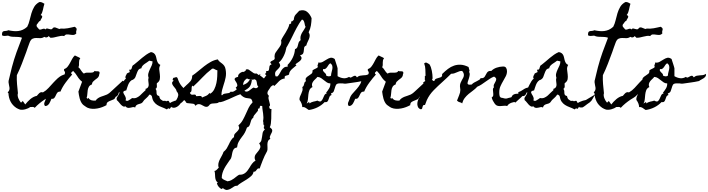

<svg xmlns="http://www.w3.org/2000/svg" viewBox="-60 -1036 6996 1897"><path d="M694.3 -706.1Q680.7 -691.4 664.1 -690.9Q647.5 -690.4 631.3 -693.4Q615.2 -696.3 600.1 -695.8Q585 -695.3 574.2 -679.7Q558.6 -683.6 542 -681.2Q525.4 -678.7 507.8 -674.3Q490.2 -669.9 472.7 -666Q455.1 -662.1 437.5 -663.1L420.9 -679.7Q414.1 -668.9 401.9 -666.5Q389.6 -664.1 377.9 -671.9Q357.4 -658.2 336.9 -659.2Q316.4 -660.2 296.9 -660.6Q277.3 -661.1 260.3 -652.8Q243.2 -644.5 231.4 -612.3Q222.7 -589.8 214.8 -566.9Q207 -543.9 199.2 -521.5Q177.7 -462.9 155.8 -405.8Q133.8 -348.6 106.4 -293Q104.5 -249 108.4 -204.1Q112.3 -159.2 117.2 -115.2Q113.3 -103.5 114.7 -90.8Q116.2 -78.1 121.1 -65.4Q126 -52.7 132.8 -41.5Q139.6 -30.3 147.5 -21.5L165 -38.1L189.5 -3.9Q199.2 -16.6 212.4 -30.8Q225.6 -44.9 240.2 -57.1Q254.9 -69.3 271 -77.6Q287.1 -85.9 303.7 -88.9Q310.5 -95.7 316.4 -103.5Q322.3 -111.3 329.1 -116.7Q335.9 -122.1 344.2 -124.5Q352.5 -127 364.3 -123Q395.5 -140.6 419.9 -167.5Q444.3 -194.3 468.8 -221.2Q493.2 -248 520 -270.5Q546.9 -293 583 -301.8Q559.6 -245.1 523.4 -191.9Q487.3 -138.7 442.4 -96.7Q430.7 -83 413.1 -72.3Q405.3 -67.4 396.5 -62Q387.7 -56.6 379.9 -51.8Q353.5 -34.2 329.1 -14.2Q304.7 5.9 282.2 30.3Q279.3 24.4 274.4 22.5Q269.5 20.5 263.2 20.5Q256.8 20.5 250.5 21.5Q244.1 22.5 239.3 21.5Q220.7 35.2 190.9 43.5Q161.1 51.8 137.7 46.9Q130.9 44.9 119.1 39.6Q107.4 34.2 101.6 30.3Q63.5 4.9 44.4 -32.7Q25.4 -70.3 23.4 -115.2L15.6 -123Q28.3 -134.8 31.7 -146.5Q35.2 -158.2 33.7 -170.4Q32.2 -182.6 28.8 -195.8Q25.4 -209 24.4 -222.7Q23.4 -231.4 24.9 -237.3Q26.4 -243.2 28.3 -251Q36.1 -282.2 43 -312Q49.8 -341.8 57.6 -372.1Q77.1 -446.3 103 -519Q128.9 -591.8 157.2 -663.1Q141.6 -668.9 126 -670.4Q110.4 -671.9 94.2 -671.9Q78.1 -671.9 62 -672.9Q45.9 -673.8 30.3 -679.7Q23.4 -682.6 23.4 -683.1Q23.4 -683.6 15.6 -683.6Q10.7 -683.6 2 -682.1Q-6.8 -680.7 -15.6 -680.7Q-24.4 -680.7 -31.7 -682.6Q-39.1 -684.6 -40 -691.4V-701.2Q-39.1 -716.8 -33.2 -722.2Q-27.3 -727.5 -18.6 -729Q-9.8 -730.5 1 -731Q11.7 -731.4 21.5 -737.3Q48.8 -731.4 73.2 -729Q97.7 -726.6 120.6 -729.5Q143.6 -732.4 165.5 -742.2Q187.5 -752 209 -771.5Q224.6 -801.8 232.4 -836.4Q240.2 -871.1 250.5 -904.8Q260.7 -938.5 277.3 -967.3Q293.9 -996.1 328.1 -1015.6Q343.8 -1017.6 355.5 -1011.7Q367.2 -1005.9 378.9 -999Q374 -985.4 371.1 -970.7Q368.2 -956.1 364.7 -941.4Q361.3 -926.8 356.4 -913.1Q351.6 -899.4 341.8 -887.7Q354.5 -882.8 356.4 -876Q358.4 -869.1 354.5 -861.3Q350.6 -853.5 344.7 -844.7Q338.9 -835.9 337.9 -829.1Q327.1 -828.1 319.8 -815.4Q312.5 -802.7 304.7 -795.9Q296.9 -779.3 307.6 -767.6Q318.4 -755.9 327.1 -745.1Q335.9 -742.2 344.7 -744.6Q353.5 -747.1 360.8 -750Q368.2 -752.9 375 -752.9Q381.8 -752.9 387.7 -745.1Q397.5 -755.9 407.2 -754.4Q417 -752.9 426.8 -749.5Q436.5 -746.1 446.3 -746.6Q456.1 -747.1 464.8 -761.7Q476.6 -767.6 486.8 -764.6Q497.1 -761.7 505.9 -757.3Q514.6 -752.9 522.9 -750.5Q531.2 -748 540 -753.9Q554.7 -752 572.8 -752.9Q590.8 -753.9 608.9 -756.8Q627 -759.8 645 -764.2Q663.1 -768.6 677.7 -771.5Q692.4 -762.7 695.3 -755.9Q698.2 -749 696.8 -742.2Q695.3 -735.4 692.9 -727.1Q690.4 -718.8 694.3 -706.1Z M1161.1 -193.4Q1138.7 -182.6 1130.9 -167Q1123 -151.4 1118.7 -134.8Q1114.3 -118.2 1107.9 -103Q1101.6 -87.9 1081.1 -78.1Q1076.2 -60.5 1062 -53.7Q1047.9 -46.9 1032.2 -41.5Q1016.6 -36.1 1004.4 -27.3Q992.2 -18.6 992.2 2.9Q972.7 13.7 949.7 22.5Q926.8 31.2 901.9 35.6Q877 40 852.5 39.1Q828.1 38.1 806.6 29.3Q792 22.5 778.3 11.7Q773.4 7.8 769 5.4Q764.6 2.9 759.8 -2Q748 -13.7 740.2 -29.3Q732.4 -44.9 727.5 -62.5Q722.7 -80.1 719.7 -97.7Q716.8 -115.2 714.8 -130.9L751 -228.5Q722.7 -251 705.1 -280.8Q687.5 -310.5 662.1 -335.9Q657.2 -329.1 649.4 -324.2Q641.6 -319.3 643.6 -308.6L653.3 -299.8Q621.1 -264.6 588.4 -220.2Q555.7 -175.8 537.1 -130.9Q515.6 -131.8 506.8 -120.6Q498 -109.4 492.2 -95.2Q486.3 -81.1 477.5 -69.3Q468.8 -57.6 448.2 -59.6Q443.4 -48.8 438.5 -36.6Q433.6 -24.4 426.8 -13.7Q419.9 -2.9 410.2 4.4Q400.4 11.7 385.7 11.7Q377.9 3.9 377 -4.9Q376 -13.7 378.9 -22.9Q381.8 -32.2 386.7 -41.5Q391.6 -50.8 393.6 -59.6Q401.4 -87.9 421.9 -110.8Q442.4 -133.8 462.9 -156.7Q483.4 -179.7 498 -205.1Q512.7 -230.5 509.8 -264.6Q522.5 -265.6 535.6 -270Q548.8 -274.4 560.1 -281.7Q571.3 -289.1 577.6 -300.3Q584 -311.5 582 -327.1Q574.2 -331.1 573.2 -338.4Q572.3 -345.7 573.2 -353.5Q594.7 -360.4 607.9 -377.4Q621.1 -394.5 631.8 -414.1Q642.6 -433.6 652.8 -453.6Q663.1 -473.6 679.7 -488.3Q693.4 -480.5 707 -475.1Q720.7 -469.7 733.4 -460.9Q724.6 -449.2 722.7 -438.5Q720.7 -427.7 720.7 -416.5Q720.7 -405.3 720.7 -394.5Q720.7 -383.8 714.8 -372.1Q730.5 -358.4 741.2 -339.8Q752 -321.3 768.6 -308.6Q780.3 -317.4 794.9 -317.9Q809.6 -318.4 824.7 -317.9Q839.8 -317.4 853.5 -319.8Q867.2 -322.3 876 -335.9Q879.9 -332 887.7 -332Q895.5 -332 903.3 -332Q911.1 -332 917 -329.6Q922.9 -327.1 923.8 -320.3Q924.8 -312.5 923.3 -309.6Q921.9 -306.6 919.9 -299.8Q918 -292 918.9 -292Q919.9 -292 917 -285.2Q912.1 -272.5 900.9 -263.7Q889.6 -254.9 878.4 -246.6Q867.2 -238.3 857.9 -228Q848.6 -217.8 848.6 -202.1Q827.1 -194.3 818.4 -179.2Q809.6 -164.1 806.6 -145Q803.7 -126 802.7 -106Q801.8 -85.9 795.9 -69.3L804.7 -59.6L812.5 -69.3Q826.2 -49.8 845.2 -44.9Q864.3 -40 884.8 -42Q894.5 -56.6 907.7 -65.4Q920.9 -74.2 936 -80.1Q951.2 -85.9 967.3 -90.8Q983.4 -95.7 998 -102.5Q1009.8 -108.4 1018.1 -115.2Q1026.4 -122.1 1036.1 -130.9Q1065.4 -158.2 1094.2 -184.6Q1123 -210.9 1152.3 -238.3Q1158.2 -238.3 1160.2 -232.4Q1162.1 -226.6 1162.1 -219.2Q1162.1 -211.9 1161.6 -204.6Q1161.1 -197.3 1161.1 -193.4Z M1790 -102.5Q1776.4 -79.1 1769 -64.9Q1761.7 -50.8 1754.4 -41.5Q1747.1 -32.2 1737.8 -24.9Q1728.5 -17.6 1711.9 -6.8Q1701.2 2.9 1690.4 9.8Q1681.6 16.6 1673.3 21.5Q1665 26.4 1660.2 26.4Q1658.2 26.4 1656.2 25.9Q1654.3 25.4 1652.3 25.4Q1646.5 25.4 1641.1 25.9Q1635.7 26.4 1631.8 18.6Q1628.9 21.5 1627 25.4Q1625 29.3 1623 32.7Q1621.1 36.1 1617.7 38.1Q1614.3 40 1608.4 38.1L1603.5 32.2L1588.9 44.9Q1561.5 31.2 1536.6 22Q1511.7 12.7 1492.2 0Q1472.7 -12.7 1459 -32.7Q1445.3 -52.7 1439.5 -87.9Q1434.6 -93.8 1428.7 -98.1Q1422.9 -102.5 1415 -100.6Q1405.3 -84 1391.6 -72.3Q1377.9 -60.5 1364.3 -46.9Q1359.4 -42 1356.4 -36.1Q1353.5 -30.3 1348.6 -25.4Q1340.8 -16.6 1330.1 -13.2Q1319.3 -9.8 1308.6 -6.8Q1297.9 -3.9 1288.6 2.9Q1279.3 9.8 1275.4 26.4Q1263.7 19.5 1252 22.5Q1243.2 24.4 1233.4 26.9Q1223.6 29.3 1214.4 29.8Q1205.1 30.3 1196.3 27.3Q1187.5 24.4 1180.7 14.6Q1167 20.5 1155.3 14.2Q1143.6 7.8 1133.3 -3.4Q1123 -14.6 1113.3 -27.3Q1103.5 -40 1094.7 -45.9Q1088.9 -61.5 1095.2 -72.8Q1101.6 -84 1108.9 -94.2Q1116.2 -104.5 1119.1 -114.7Q1122.1 -125 1110.4 -139.6Q1120.1 -154.3 1127.9 -170.4Q1135.7 -186.5 1144 -202.6Q1152.3 -218.8 1161.6 -233.9Q1170.9 -249 1184.6 -259.8Q1178.7 -266.6 1178.7 -272.9Q1178.7 -279.3 1181.6 -285.6Q1184.6 -292 1188.5 -298.3Q1192.4 -304.7 1194.3 -310.5L1222.7 -324.2L1215.8 -347.7Q1226.6 -345.7 1231.9 -348.6Q1237.3 -351.6 1239.7 -357.4Q1242.2 -363.3 1243.7 -370.6Q1245.1 -377.9 1248 -383.8Q1252.9 -392.6 1262.7 -396.5Q1283.2 -412.1 1303.2 -429.7Q1323.2 -447.3 1343.3 -463.9Q1363.3 -480.5 1384.8 -495.6Q1406.2 -510.7 1431.6 -521.5Q1449.2 -518.6 1459.5 -510.7Q1469.7 -502.9 1475.1 -492.2Q1480.5 -481.4 1483.4 -468.3Q1486.3 -455.1 1489.3 -442.4Q1494.1 -425.8 1501 -414.1Q1507.8 -402.3 1524.4 -394.5Q1510.7 -371.1 1513.7 -348.1Q1516.6 -325.2 1519.5 -299.8Q1522.5 -276.4 1519 -253.9Q1515.6 -231.4 1490.2 -213.9Q1488.3 -207 1489.3 -199.2Q1490.2 -191.4 1490.2 -183.6Q1490.2 -175.8 1487.3 -168.9Q1484.4 -162.1 1476.6 -158.2Q1485.4 -147.5 1485.8 -136.7Q1486.3 -126 1486.8 -116.2Q1487.3 -106.4 1491.7 -98.6Q1496.1 -90.8 1512.7 -86.9Q1515.6 -74.2 1518.1 -67.9Q1520.5 -61.5 1523.9 -57.6Q1527.3 -53.7 1533.2 -50.3Q1539.1 -46.9 1548.8 -40Q1556.6 -38.1 1566.4 -40Q1576.2 -42 1582 -34.2Q1586.9 -39.1 1593.8 -39.6Q1600.6 -40 1606.4 -39.1L1619.1 -17.6Q1629.9 -25.4 1643.6 -31.2Q1657.2 -37.1 1669.9 -41Q1684.6 -44.9 1699.2 -47.9ZM1415 -436.5Q1406.2 -428.7 1393.6 -420.9Q1380.9 -413.1 1368.7 -404.3Q1356.4 -395.5 1347.7 -385.3Q1338.9 -375 1336.9 -361.3Q1314.5 -357.4 1305.7 -342.8Q1296.9 -328.1 1291 -310.5Q1285.2 -293 1278.3 -275.9Q1271.5 -258.8 1253.9 -249Q1248 -245.1 1243.2 -245.1Q1244.1 -245.1 1237.3 -241.2Q1226.6 -233.4 1218.8 -221.7Q1210.9 -210 1205.6 -196.3Q1200.2 -182.6 1195.8 -168.5Q1191.4 -154.3 1187.5 -142.6Q1173.8 -140.6 1167 -136.7Q1160.2 -132.8 1158.7 -128.4Q1157.2 -124 1159.2 -118.2Q1161.1 -112.3 1165 -105.5Q1168.9 -99.6 1173.3 -91.8Q1177.7 -84 1180.7 -76.2Q1183.6 -68.4 1184.1 -60.5Q1184.6 -52.7 1179.7 -45.9Q1193.4 -35.2 1206.1 -41.5Q1218.8 -47.9 1229.5 -55.7Q1233.4 -58.6 1237.8 -62Q1242.2 -65.4 1247.1 -67.4Q1269.5 -62.5 1288.1 -70.3Q1306.6 -78.1 1322.3 -91.8Q1337.9 -105.5 1352.5 -121.1Q1367.2 -136.7 1381.8 -148.4L1374 -156.2Q1391.6 -161.1 1398.9 -169.4Q1406.2 -177.7 1408.2 -188.5Q1410.2 -199.2 1408.2 -211.4Q1406.2 -223.6 1405.3 -237.3Q1404.3 -245.1 1404.8 -252.4Q1405.3 -259.8 1408.2 -267.6Q1400.4 -290 1405.8 -310.5Q1411.1 -331.1 1420.4 -350.1Q1429.7 -369.1 1438.5 -388.7Q1447.3 -408.2 1447.3 -429.7Z M2428.7 -244.1Q2423.8 -213.9 2417 -197.8Q2410.2 -181.6 2399.9 -171.4Q2389.6 -161.1 2374 -151.9Q2358.4 -142.6 2336.9 -125Q2329.1 -119.1 2322.3 -114.3Q2315.4 -109.4 2308.6 -102.5Q2289.1 -96.7 2260.7 -83.5Q2232.4 -70.3 2202.6 -57.1Q2172.9 -43.9 2146 -34.2Q2119.1 -24.4 2102.5 -26.4Q2096.7 -18.6 2082 -16.6Q2067.4 -14.6 2059.6 -14.6Q2046.9 -14.6 2033.7 -12.7Q2020.5 -10.7 2010.7 -1Q2008.8 1 2008.3 1.5Q2007.8 2 2008.3 2Q2008.8 2 2008.3 2.4Q2007.8 2.9 2005.9 5.9Q1995.1 18.6 1983.9 19.5Q1972.7 20.5 1961.9 16.1Q1951.2 11.7 1939.9 4.9Q1928.7 -2 1917.5 -5.4Q1906.2 -8.8 1894.5 -6.3Q1882.8 -3.9 1871.1 9.8Q1864.3 -7.8 1849.6 -10.7Q1835 -13.7 1819.8 -14.2Q1804.7 -14.6 1791 -17.1Q1777.3 -19.5 1772.5 -35.2V-36.1L1752 -53.7L1749 -50.8Q1744.1 -45.9 1741.2 -40Q1738.3 -34.2 1734.4 -29.3Q1726.6 -17.6 1717.8 -6.3Q1709 4.9 1697.8 13.2Q1686.5 21.5 1673.8 25.9Q1661.1 30.3 1646.5 28.3Q1646.5 4.9 1659.7 -14.6Q1672.9 -34.2 1685.1 -53.2Q1697.3 -72.3 1700.7 -92.3Q1704.1 -112.3 1684.6 -134.8Q1683.6 -148.4 1672.4 -161.6Q1661.1 -174.8 1651.4 -188Q1641.6 -201.2 1640.1 -213.9Q1638.7 -226.6 1657.2 -239.3Q1648.4 -241.2 1645.5 -246.1Q1645.5 -251 1647.9 -256.3Q1650.4 -261.7 1652.3 -266.6Q1658.2 -266.6 1664.6 -269Q1670.9 -271.5 1676.3 -272.9Q1681.6 -274.4 1686 -272.9Q1690.4 -271.5 1694.3 -263.7Q1697.3 -257.8 1699.2 -251Q1701.2 -244.1 1704.1 -237.3Q1711.9 -217.8 1723.6 -200.7Q1735.4 -183.6 1750 -168.9L1752.9 -166Q1752.9 -167 1756.8 -170.9Q1760.7 -174.8 1765.6 -179.2Q1770.5 -183.6 1774.4 -187.5Q1778.3 -191.4 1780.3 -193.4Q1792 -204.1 1802.7 -213.9Q1813.5 -223.6 1821.8 -233.9Q1830.1 -244.1 1834.5 -257.3Q1838.9 -270.5 1838.9 -288.1Q1869.1 -308.6 1898.4 -333.5Q1927.7 -358.4 1958 -381.8Q1988.3 -405.3 2021 -423.8Q2053.7 -442.4 2091.8 -449.2Q2100.6 -433.6 2112.3 -424.8Q2124 -416 2135.3 -407.2Q2146.5 -398.4 2155.8 -385.7Q2165 -373 2168.9 -350.6Q2176.8 -308.6 2169.4 -271.5Q2162.1 -234.4 2148.4 -194.3Q2140.6 -170.9 2134.3 -146.5Q2127.9 -122.1 2127.9 -96.7L2134.8 -94.7Q2143.6 -106.4 2154.8 -109.4Q2166 -112.3 2177.7 -113.3Q2189.5 -114.3 2200.7 -116.7Q2211.9 -119.1 2219.7 -130.9Q2232.4 -126 2243.7 -130.4Q2254.9 -134.8 2265.6 -142.6Q2276.4 -150.4 2287.1 -159.2Q2297.9 -168 2309.6 -170.9L2308.6 -178.7Q2326.2 -190.4 2338.9 -195.3Q2351.6 -200.2 2362.3 -205.1Q2373 -210 2383.8 -218.8Q2394.5 -227.5 2408.2 -248Q2413.1 -250 2419.4 -249.5Q2425.8 -249 2428.7 -244.1ZM2087.9 -340.8Q2083 -342.8 2077.6 -344.2Q2072.3 -345.7 2067.4 -348.6Q2058.6 -354.5 2050.8 -357.4Q2043 -360.4 2032.2 -355.5V-353.5H2031.2Q1981.4 -315.4 1939 -270Q1896.5 -224.6 1849.6 -181.6L1840.8 -190.4Q1834 -181.6 1833.5 -171.9Q1833 -162.1 1833 -153.3Q1833 -144.5 1831.1 -136.7Q1829.1 -128.9 1819.3 -122.1L1816.4 -120.1Q1820.3 -106.4 1827.6 -103Q1835 -99.6 1843.3 -100.1Q1851.6 -100.6 1859.4 -101.6Q1867.2 -102.5 1872.1 -98.6Q1875 -96.7 1876 -92.8Q1877 -88.9 1877 -85.9Q1881.8 -85.9 1887.2 -85.9Q1892.6 -85.9 1898.4 -86.9Q1909.2 -88.9 1921.4 -87.4Q1933.6 -85.9 1935.5 -72.3Q1955.1 -80.1 1975.6 -88.9Q1996.1 -97.7 2008.8 -117.2L2015.6 -110.4Q2016.6 -110.4 2017.1 -110.8Q2017.6 -111.3 2018.6 -111.3Q2043 -126 2057.1 -154.3Q2071.3 -182.6 2078.1 -215.8Q2085 -249 2086.4 -282.2Q2087.9 -315.4 2087.9 -340.8Z M3018.6 -856.4Q3017.6 -819.3 3011.7 -784.2Q3005.9 -749 2989.3 -716.8L2990.2 -715.8Q3001 -699.2 3000 -683.1Q2999 -667 2992.7 -650.9Q2986.3 -634.8 2978 -618.7Q2969.7 -602.5 2966.8 -586.9Q2948.2 -579.1 2945.3 -565.9Q2942.4 -552.7 2941.9 -538.6Q2941.4 -524.4 2936.5 -511.2Q2931.6 -498 2910.2 -491.2L2904.3 -489.3Q2920.9 -472.7 2919.4 -460.4Q2918 -448.2 2907.7 -438Q2897.5 -427.7 2882.8 -418.5Q2868.2 -409.2 2858.4 -399.4Q2861.3 -397.5 2864.3 -395Q2867.2 -392.6 2869.1 -390.6Q2858.4 -380.9 2846.2 -371.6Q2834 -362.3 2823.2 -352.1Q2812.5 -341.8 2804.7 -329.6Q2796.9 -317.4 2795.9 -300.8Q2792 -295.9 2785.6 -293.9Q2779.3 -292 2772.9 -290.5Q2766.6 -289.1 2761.2 -286.6Q2755.9 -284.2 2752.9 -278.3L2752 -277.3Q2752 -270.5 2753.9 -260.7Q2735.4 -258.8 2721.7 -251.5Q2708 -244.1 2696.8 -233.4Q2685.5 -222.7 2674.3 -210Q2663.1 -197.3 2650.4 -186.5H2649.4V-188.5Q2647.5 -190.4 2645.5 -191.4Q2643.6 -192.4 2641.6 -194.3Q2636.7 -195.3 2627 -188.5Q2617.2 -181.6 2614.3 -177.7Q2609.4 -167 2601.1 -156.7Q2592.8 -146.5 2587.4 -136.2Q2582 -126 2582.5 -114.3Q2583 -102.5 2596.7 -88.9Q2589.8 -75.2 2593.3 -59.6Q2596.7 -43.9 2601.1 -29.8Q2605.5 -15.6 2607.4 -3.4Q2609.4 8.8 2599.6 16.6Q2600.6 24.4 2602.1 30.8Q2603.5 37.1 2612.3 41H2622.1Q2620.1 57.6 2620.6 83Q2621.1 108.4 2620.1 134.8Q2619.1 161.1 2616.2 184.6Q2613.3 208 2605.5 220.7Q2613.3 228.5 2621.1 234.9Q2628.9 241.2 2629.9 252.9Q2629.9 263.7 2624.5 274.4Q2619.1 285.2 2613.8 295.4Q2608.4 305.7 2606 315.4Q2603.5 325.2 2611.3 335Q2593.8 344.7 2587.9 358.9Q2582 373 2582 391.6Q2582 404.3 2583 425.3Q2584 446.3 2579.1 457Q2573.2 468.8 2566.9 480.5Q2560.5 492.2 2554.7 503.9Q2543 528.3 2533.7 553.2Q2524.4 578.1 2514.6 603.5Q2512.7 610.4 2510.3 616.2Q2507.8 622.1 2505.9 628.9Q2491.2 626 2485.4 630.9Q2479.5 635.7 2475.6 642.1Q2471.7 648.4 2465.8 654.8Q2460 661.1 2444.3 661.1V664.1Q2440.4 686.5 2420.9 704.1Q2401.4 721.7 2376 737.8Q2350.6 753.9 2325.2 769Q2299.8 784.2 2284.2 799.8H2283.2Q2265.6 797.9 2250 808.6Q2234.4 819.3 2218.8 828.6Q2203.1 837.9 2185.1 840.3Q2167 842.8 2145.5 825.2V824.2Q2140.6 825.2 2138.7 825.2Q2136.7 825.2 2135.7 825.7Q2134.8 826.2 2133.3 827.6Q2131.8 829.1 2127.9 833V832Q2111.3 822.3 2099.6 808.1Q2087.9 793.9 2083 775.4Q2085 773.4 2087.4 771Q2089.8 768.6 2091.8 766.6Q2078.1 758.8 2072.8 744.6Q2067.4 730.5 2065.9 713.9Q2064.5 697.3 2064 681.2Q2063.5 665 2058.6 653.3Q2073.2 651.4 2082.5 640.1Q2091.8 628.9 2101.6 620.1Q2099.6 618.2 2098.1 610.4Q2096.7 602.5 2096.7 600.6Q2095.7 582 2101.6 564.5Q2107.4 546.9 2116.2 530.8Q2125 514.6 2133.8 498.5Q2142.6 482.4 2148.4 464.8Q2168.9 448.2 2180.2 430.2Q2191.4 412.1 2202.1 388.7Q2205.1 381.8 2210.4 371.1Q2215.8 360.4 2222.7 349.6Q2229.5 338.9 2237.3 330.6Q2245.1 322.3 2252.9 319.3Q2252 317.4 2252 310.5Q2252 293.9 2263.2 282.7Q2274.4 271.5 2285.2 260.7Q2295.9 250 2301.3 237.3Q2306.6 224.6 2294.9 204.1Q2322.3 179.7 2338.9 149.9Q2355.5 120.1 2368.7 89.8Q2381.8 59.6 2396 30.3Q2410.2 1 2433.6 -22.5L2435.5 -24.4Q2431.6 -43 2426.3 -51.3Q2420.9 -59.6 2412.6 -62Q2404.3 -64.5 2394 -64.9Q2383.8 -65.4 2371.6 -67.9Q2359.4 -70.3 2344.7 -78.6Q2330.1 -86.9 2313.5 -105.5Q2299.8 -113.3 2294.4 -120.6Q2289.1 -127.9 2285.6 -135.7Q2282.2 -143.6 2279.3 -151.9Q2276.4 -160.2 2268.6 -170.9Q2286.1 -181.6 2284.7 -194.8Q2283.2 -208 2275.9 -220.2Q2268.6 -232.4 2261.7 -243.2Q2254.9 -253.9 2259.8 -259.8Q2263.7 -268.6 2274.4 -271.5Q2285.2 -274.4 2293 -277.3Q2291 -286.1 2294.4 -293.9Q2297.9 -301.8 2304.2 -308.1Q2310.5 -314.5 2318.4 -318.8Q2326.2 -323.2 2334 -326.2Q2342.8 -324.2 2348.1 -326.2Q2353.5 -328.1 2357.9 -331.1Q2362.3 -334 2364.7 -337.4Q2367.2 -340.8 2370.1 -341.8L2369.1 -349.6Q2385.7 -354.5 2398.4 -347.2Q2411.1 -339.8 2422.9 -330.1Q2436.5 -319.3 2447.3 -313Q2458 -306.6 2475.6 -309.6H2476.6Q2481.4 -304.7 2486.8 -301.3Q2492.2 -297.9 2497.1 -293.9Q2502 -296.9 2504.9 -300.3Q2507.8 -303.7 2514.6 -300.8L2506.8 -293L2547.9 -260.7L2572.3 -293.9L2567.4 -294.9L2560.5 -301.8Q2560.5 -309.6 2565.9 -314.5Q2571.3 -319.3 2571.3 -327.1Q2569.3 -331.1 2567.4 -332L2569.3 -334Q2589.8 -332 2594.2 -339.8Q2598.6 -347.7 2599.1 -358.4Q2599.6 -369.1 2602.5 -381.3Q2605.5 -393.6 2624 -400.4Q2608.4 -415 2611.3 -421.9Q2614.3 -428.7 2623.5 -433.1Q2632.8 -437.5 2643.6 -443.4Q2654.3 -449.2 2654.3 -461.9Q2654.3 -466.8 2653.3 -470.2Q2652.3 -473.6 2652.3 -478.5Q2652.3 -500 2663.6 -517.6Q2674.8 -535.2 2688 -551.8Q2701.2 -568.4 2711.4 -586.4Q2721.7 -604.5 2718.8 -627Q2718.8 -629.9 2716.8 -635.7Q2725.6 -657.2 2738.3 -676.8Q2751 -696.3 2762.7 -715.8Q2774.4 -735.4 2784.7 -755.9Q2794.9 -776.4 2799.8 -798.8Q2803.7 -799.8 2809.6 -800.8Q2815.4 -801.8 2817.4 -807.6Q2816.4 -812.5 2816.4 -816.4Q2816.4 -820.3 2815.4 -824.2H2816.4Q2824.2 -823.2 2827.1 -825.7Q2830.1 -828.1 2835 -833Q2836.9 -835 2839.4 -836.9Q2841.8 -838.9 2842.8 -841.8Q2844.7 -873 2860.4 -891.1Q2876 -909.2 2896.5 -929.7Q2943.4 -943.4 2972.7 -920.4Q3002 -897.5 3018.6 -856.4ZM2960 -771.5Q2955.1 -774.4 2953.1 -785.2Q2951.2 -795.9 2948.2 -808.6Q2945.3 -821.3 2939.9 -831.1Q2934.6 -840.8 2923.8 -842.8L2921.9 -840.8Q2908.2 -824.2 2895.5 -803.2Q2882.8 -782.2 2870.6 -759.8Q2858.4 -737.3 2847.2 -714.8Q2835.9 -692.4 2827.1 -673.8Q2825.2 -668.9 2816.4 -652.3Q2807.6 -635.7 2797.9 -616.7Q2788.1 -597.7 2779.3 -582.5Q2770.5 -567.4 2769.5 -566.4V-565.4Q2766.6 -546.9 2760.3 -526.4Q2753.9 -505.9 2744.6 -486.3Q2735.4 -466.8 2723.6 -449.7Q2711.9 -432.6 2697.3 -420.9Q2696.3 -419.9 2695.8 -419.9Q2695.3 -419.9 2694.3 -418.9L2696.3 -417Q2711.9 -395.5 2707 -382.3Q2702.1 -369.1 2690.9 -358.4Q2679.7 -347.7 2668 -335Q2656.2 -322.3 2658.2 -301.8Q2658.2 -291 2664.1 -281.2H2681.6Q2695.3 -293.9 2703.6 -311Q2711.9 -328.1 2721.7 -342.8Q2731.4 -357.4 2745.1 -367.7Q2758.8 -377.9 2783.2 -377.9L2781.2 -394.5Q2812.5 -425.8 2832 -465.8Q2851.6 -505.9 2854.5 -549.8Q2870.1 -555.7 2875.5 -565.9Q2880.9 -576.2 2883.3 -588.9Q2885.7 -601.6 2890.1 -614.3Q2894.5 -627 2908.2 -637.7L2910.2 -639.6Q2910.2 -644.5 2909.2 -648.9Q2908.2 -653.3 2908.2 -658.2Q2908.2 -674.8 2913.6 -689.5Q2918.9 -704.1 2927.2 -717.3Q2935.5 -730.5 2944.3 -743.7Q2953.1 -756.8 2960 -771.5ZM2492.2 -179.7Q2482.4 -189.5 2480.5 -200.2Q2478.5 -210.9 2477.5 -220.7Q2476.6 -230.5 2473.1 -238.8Q2469.7 -247.1 2457 -252L2456.1 -252.9Q2449.2 -250 2439 -249Q2428.7 -248 2417.5 -249.5Q2406.2 -251 2396 -253.9Q2385.7 -256.8 2379.9 -260.7L2378.9 -259.8Q2353.5 -243.2 2346.2 -221.2Q2338.9 -199.2 2342.8 -169.9Q2342.8 -168 2343.3 -165Q2343.8 -162.1 2344.7 -157.2Q2345.7 -152.3 2346.7 -146.5Q2361.3 -130.9 2374 -130.9Q2386.7 -130.9 2398.4 -138.2Q2410.2 -145.5 2421.9 -155.8Q2433.6 -166 2446.3 -170.9H2447.3Q2474.6 -154.3 2492.2 -179.7ZM2547.9 233.4Q2545.9 226.6 2546.4 219.2Q2546.9 211.9 2553.7 209Q2545.9 202.1 2543.9 196.3Q2542 190.4 2542 184.6Q2542 178.7 2542 173.3Q2542 168 2539.1 160.2Q2543 141.6 2542.5 123Q2542 104.5 2539.6 86.4Q2537.1 68.4 2534.2 49.8Q2531.2 31.2 2531.2 12.7Q2515.6 6.8 2511.7 10.3Q2507.8 13.7 2507.3 20Q2506.8 26.4 2504.4 32.2Q2502 38.1 2488.3 38.1V42Q2493.2 50.8 2486.3 60.5Q2479.5 70.3 2469.7 81.1Q2460 91.8 2451.2 103Q2442.4 114.3 2442.4 127Q2427.7 136.7 2422.4 150.9Q2417 165 2413.6 179.2Q2410.2 193.4 2403.8 205.6Q2397.5 217.8 2380.9 223.6Q2378.9 225.6 2378.9 226.6Q2374 242.2 2369.1 252.9Q2364.3 263.7 2359.4 273.4Q2354.5 283.2 2347.7 293Q2340.8 302.7 2331.1 315.4Q2311.5 340.8 2298.3 364.7Q2285.2 388.7 2282.2 420.9Q2257.8 424.8 2248.5 439.5Q2239.3 454.1 2235.4 472.7Q2231.4 491.2 2228 510.3Q2224.6 529.3 2212.9 543H2211.9Q2198.2 563.5 2183.6 584.5Q2168.9 605.5 2157.2 627.4Q2145.5 649.4 2138.2 672.9Q2130.9 696.3 2130.9 722.7Q2142.6 736.3 2158.2 742.7Q2173.8 749 2189.5 755.9L2190.4 754.9Q2210 752 2224.1 744.6Q2238.3 737.3 2250.5 728.5Q2262.7 719.7 2274.9 709.5Q2287.1 699.2 2302.7 690.4Q2323.2 691.4 2338.4 686Q2353.5 680.7 2365.7 670.4Q2377.9 660.2 2387.7 646.5Q2397.5 632.8 2407.2 617.2Q2416 600.6 2430.7 581.1Q2445.3 561.5 2461.9 552.7Q2462.9 552.7 2463.4 552.2Q2463.9 551.8 2464.8 551.8Q2461.9 547.9 2459 539.6Q2456.1 531.2 2456.1 526.4Q2455.1 502.9 2468.3 486.3Q2481.4 469.7 2494.1 454.1Q2506.8 438.5 2511.7 421.4Q2516.6 404.3 2500 379.9Q2517.6 367.2 2522.5 350.1Q2527.3 333 2529.3 314.9Q2531.2 296.9 2534.7 278.8Q2538.1 260.7 2554.7 244.1L2557.6 241.2Z M3585.9 -306.6Q3589.8 -292 3583 -281.7Q3576.2 -271.5 3564.9 -263.7Q3553.7 -255.9 3540.5 -249.5Q3527.3 -243.2 3518.6 -235.4Q3474.6 -225.6 3439 -221.2Q3403.3 -216.8 3360.4 -210Q3347.7 -208 3336.4 -210.4Q3325.2 -212.9 3313.5 -211.9Q3306.6 -211.9 3300.8 -212.4Q3294.9 -212.9 3289.1 -211.9Q3266.6 -210 3259.8 -196.8Q3252.9 -183.6 3248.5 -166.5Q3244.1 -149.4 3237.8 -134.3Q3231.4 -119.1 3210.9 -113.3Q3209 -108.4 3212.4 -104.5Q3215.8 -100.6 3217.8 -97.7Q3201.2 -92.8 3195.8 -80.1Q3190.4 -67.4 3186.5 -54.7Q3182.6 -42 3175.3 -33.2Q3168 -24.4 3147.5 -27.3Q3117.2 4.9 3076.2 24.9Q3035.2 44.9 2991.2 50.8Q2983.4 46.9 2976.1 41Q2968.8 35.2 2961.4 30.3Q2954.1 25.4 2945.8 22.9Q2937.5 20.5 2926.8 22.5Q2925.8 2 2918.5 -15.6Q2911.1 -33.2 2899.4 -48.8Q2897.5 -66.4 2903.8 -81.5Q2910.2 -96.7 2917 -111.3Q2923.8 -126 2928.2 -141.1Q2932.6 -156.2 2926.8 -175.8Q2936.5 -181.6 2939.9 -189.5Q2943.4 -197.3 2944.8 -205.6Q2946.3 -213.9 2949.2 -221.2Q2952.1 -228.5 2962.9 -233.4Q2955.1 -256.8 2965.3 -268.1Q2975.6 -279.3 2990.2 -288.1Q3004.9 -296.9 3017.6 -307.6Q3030.3 -318.4 3027.3 -339.8Q3033.2 -345.7 3041 -349.6Q3048.8 -353.5 3056.2 -356.9Q3063.5 -360.4 3070.3 -364.3Q3077.1 -368.2 3083 -375Q3076.2 -379.9 3076.7 -384.8Q3077.1 -389.6 3079.1 -395Q3081.1 -400.4 3083.5 -406.2Q3085.9 -412.1 3083 -418Q3109.4 -414.1 3129.4 -425.3Q3149.4 -436.5 3167.5 -448.2Q3185.5 -460 3204.1 -464.8Q3222.7 -469.7 3247.1 -453.1Q3249 -446.3 3253.4 -433.1Q3257.8 -419.9 3262.2 -406.2Q3266.6 -392.6 3270.5 -379.9Q3274.4 -367.2 3275.4 -361.3Q3275.4 -356.4 3275.4 -345.7Q3275.4 -335 3275.4 -322.8Q3275.4 -310.5 3275.4 -299.8Q3275.4 -289.1 3275.4 -283.2Q3303.7 -266.6 3332 -263.2Q3360.4 -259.8 3388.7 -276.4Q3399.4 -266.6 3409.2 -271Q3418.9 -275.4 3428.2 -281.2Q3437.5 -287.1 3447.3 -287.6Q3457 -288.1 3466.8 -271.5Q3480.5 -284.2 3495.1 -287.6Q3509.8 -291 3525.4 -291.5Q3541 -292 3556.2 -293.9Q3571.3 -295.9 3585.9 -306.6ZM3210.9 -290Q3210.9 -304.7 3215.8 -321.3Q3220.7 -337.9 3223.6 -354Q3226.6 -370.1 3223.1 -384.8Q3219.7 -399.4 3204.1 -411.1Q3193.4 -405.3 3186.5 -395Q3179.7 -384.8 3172.9 -374.5Q3166 -364.3 3156.7 -357.4Q3147.5 -350.6 3132.8 -353.5Q3127.9 -341.8 3132.8 -334.5Q3137.7 -327.1 3144.5 -320.8Q3151.4 -314.5 3157.7 -307.6Q3164.1 -300.8 3162.1 -290Q3166 -287.1 3172.9 -284.7Q3179.7 -282.2 3187 -281.7Q3194.3 -281.2 3201.2 -283.2Q3208 -285.2 3210.9 -290ZM3204.1 -211.9Q3184.6 -211.9 3170.4 -221.2Q3156.2 -230.5 3142.1 -242.2Q3127.9 -253.9 3112.8 -264.2Q3097.7 -274.4 3076.2 -276.4Q3067.4 -264.6 3055.7 -254.4Q3043.9 -244.1 3035.2 -232.4Q3026.4 -220.7 3022.9 -207Q3019.5 -193.4 3027.3 -175.8Q3004.9 -165 2997.1 -145Q2989.3 -125 2986.8 -101.6Q2984.4 -78.1 2982.4 -54.7Q2980.5 -31.2 2969.7 -12.7L2991.2 -27.3Q2995.1 -25.4 2997.6 -21.5Q3000 -17.6 2998 -12.7Q3005.9 -20.5 3015.6 -24.9Q3025.4 -29.3 3035.6 -31.7Q3045.9 -34.2 3056.2 -36.1Q3066.4 -38.1 3076.2 -42Q3100.6 -28.3 3111.3 -36.1Q3122.1 -43.9 3128.9 -59.6Q3135.7 -75.2 3143.6 -92.3Q3151.4 -109.4 3168.9 -113.3L3162.1 -120.1Q3178.7 -140.6 3191.9 -162.6Q3205.1 -184.6 3204.1 -211.9Z M4162.1 -193.4Q4139.6 -182.6 4131.8 -167Q4124 -151.4 4119.6 -134.8Q4115.2 -118.2 4108.9 -103Q4102.5 -87.9 4082 -78.1Q4077.1 -60.5 4063 -53.7Q4048.8 -46.9 4033.2 -41.5Q4017.6 -36.1 4005.4 -27.3Q3993.2 -18.6 3993.2 2.9Q3973.6 13.7 3950.7 22.5Q3927.7 31.2 3902.8 35.6Q3877.9 40 3853.5 39.1Q3829.1 38.1 3807.6 29.3Q3793 22.5 3779.3 11.7Q3774.4 7.8 3770 5.4Q3765.6 2.9 3760.7 -2Q3749 -13.7 3741.2 -29.3Q3733.4 -44.9 3728.5 -62.5Q3723.6 -80.1 3720.7 -97.7Q3717.8 -115.2 3715.8 -130.9L3752 -228.5Q3723.6 -251 3706.1 -280.8Q3688.5 -310.5 3663.1 -335.9Q3658.2 -329.1 3650.4 -324.2Q3642.6 -319.3 3644.5 -308.6L3654.3 -299.8Q3622.1 -264.6 3589.4 -220.2Q3556.6 -175.8 3538.1 -130.9Q3516.6 -131.8 3507.8 -120.6Q3499 -109.4 3493.2 -95.2Q3487.3 -81.1 3478.5 -69.3Q3469.7 -57.6 3449.2 -59.6Q3444.3 -48.8 3439.5 -36.6Q3434.6 -24.4 3427.7 -13.7Q3420.9 -2.9 3411.1 4.4Q3401.4 11.7 3386.7 11.7Q3378.9 3.9 3377.9 -4.9Q3377 -13.7 3379.9 -22.9Q3382.8 -32.2 3387.7 -41.5Q3392.6 -50.8 3394.5 -59.6Q3402.3 -87.9 3422.9 -110.8Q3443.4 -133.8 3463.9 -156.7Q3484.4 -179.7 3499 -205.1Q3513.7 -230.5 3510.7 -264.6Q3523.4 -265.6 3536.6 -270Q3549.8 -274.4 3561 -281.7Q3572.3 -289.1 3578.6 -300.3Q3585 -311.5 3583 -327.1Q3575.2 -331.1 3574.2 -338.4Q3573.2 -345.7 3574.2 -353.5Q3595.7 -360.4 3608.9 -377.4Q3622.1 -394.5 3632.8 -414.1Q3643.6 -433.6 3653.8 -453.6Q3664.1 -473.6 3680.7 -488.3Q3694.3 -480.5 3708 -475.1Q3721.7 -469.7 3734.4 -460.9Q3725.6 -449.2 3723.6 -438.5Q3721.7 -427.7 3721.7 -416.5Q3721.7 -405.3 3721.7 -394.5Q3721.7 -383.8 3715.8 -372.1Q3731.4 -358.4 3742.2 -339.8Q3752.9 -321.3 3769.5 -308.6Q3781.2 -317.4 3795.9 -317.9Q3810.5 -318.4 3825.7 -317.9Q3840.8 -317.4 3854.5 -319.8Q3868.2 -322.3 3877 -335.9Q3880.9 -332 3888.7 -332Q3896.5 -332 3904.3 -332Q3912.1 -332 3918 -329.6Q3923.8 -327.1 3924.8 -320.3Q3925.8 -312.5 3924.3 -309.6Q3922.9 -306.6 3920.9 -299.8Q3918.9 -292 3919.9 -292Q3920.9 -292 3918 -285.2Q3913.1 -272.5 3901.9 -263.7Q3890.6 -254.9 3879.4 -246.6Q3868.2 -238.3 3858.9 -228Q3849.6 -217.8 3849.6 -202.1Q3828.1 -194.3 3819.3 -179.2Q3810.5 -164.1 3807.6 -145Q3804.7 -126 3803.7 -106Q3802.7 -85.9 3796.9 -69.3L3805.7 -59.6L3813.5 -69.3Q3827.1 -49.8 3846.2 -44.9Q3865.2 -40 3885.7 -42Q3895.5 -56.6 3908.7 -65.4Q3921.9 -74.2 3937 -80.1Q3952.1 -85.9 3968.3 -90.8Q3984.4 -95.7 3999 -102.5Q4010.7 -108.4 4019 -115.2Q4027.3 -122.1 4037.1 -130.9Q4066.4 -158.2 4095.2 -184.6Q4124 -210.9 4153.3 -238.3Q4159.2 -238.3 4161.1 -232.4Q4163.1 -226.6 4163.1 -219.2Q4163.1 -211.9 4162.6 -204.6Q4162.1 -197.3 4162.1 -193.4Z M5191.4 -169.9Q5182.6 -162.1 5167.5 -149.9Q5152.3 -137.7 5147.5 -127.9Q5141.6 -118.2 5138.2 -110.4Q5134.8 -102.5 5130.4 -97.2Q5126 -91.8 5118.7 -88.9Q5111.3 -85.9 5098.6 -85.9Q5098.6 -83 5088.4 -73.7Q5078.1 -64.5 5066.4 -54.2Q5054.7 -43.9 5044.9 -34.7Q5035.2 -25.4 5035.2 -22.5L5026.4 -27.3Q5024.4 -28.3 5015.1 -26.9Q5005.9 -25.4 4993.7 -21Q4981.4 -16.6 4969.7 -8.8Q4958 -1 4951.2 11.7L4947.3 10.7Q4932.6 6.8 4917.5 9.3Q4902.3 11.7 4887.7 11.7Q4856.4 13.7 4841.8 2.4Q4827.1 -8.8 4810.5 -40Q4806.6 -46.9 4803.7 -54.7Q4800.8 -62.5 4798.8 -70.3V-74.2Q4812.5 -82 4813.5 -95.2Q4814.5 -108.4 4812.5 -123Q4810.5 -137.7 4810.1 -151.4Q4809.6 -165 4820.3 -173.8Q4814.5 -189.5 4821.8 -203.6Q4829.1 -217.8 4835.9 -230.5Q4842.8 -243.2 4842.8 -254.9Q4842.8 -266.6 4821.3 -279.3Q4798.8 -270.5 4778.8 -257.3Q4758.8 -244.1 4738.8 -230Q4718.8 -215.8 4698.7 -202.1Q4678.7 -188.5 4656.2 -179.7Q4635.7 -157.2 4613.3 -141.1Q4590.8 -125 4569.8 -107.4Q4548.8 -89.8 4531.7 -67.9Q4514.6 -45.9 4505.9 -13.7Q4501 -19.5 4496.1 -21.5Q4491.2 -23.4 4483.4 -25.4Q4472.7 -28.3 4467.8 -31.7Q4462.9 -35.2 4455.1 -42L4456.1 -43.9Q4464.8 -69.3 4476.6 -95.7Q4488.3 -122.1 4488.3 -148.4Q4488.3 -158.2 4486.3 -166.5Q4484.4 -174.8 4484.4 -184.6Q4484.4 -202.1 4490.2 -216.8Q4496.1 -231.4 4503.4 -244.1Q4510.7 -256.8 4517.1 -269Q4523.4 -281.2 4523.4 -294.9Q4523.4 -305.7 4518.6 -316.4Q4513.7 -327.1 4505.9 -335Q4491.2 -335.9 4478.5 -331.5Q4465.8 -327.1 4453.1 -321.3Q4440.4 -315.4 4426.8 -311Q4413.1 -306.6 4397.5 -307.6Q4377 -287.1 4355.5 -267.1Q4334 -247.1 4312.5 -227.5Q4267.6 -187.5 4225.1 -144.5Q4182.6 -101.6 4157.2 -46.9Q4152.3 -36.1 4148.9 -24.9Q4145.5 -13.7 4140.6 -2.9Q4140.6 -1 4138.7 1H4133.8Q4123 1 4119.6 6.8Q4116.2 12.7 4114.7 20Q4113.3 27.3 4111.3 34.2Q4109.4 41 4102.5 43Q4094.7 44.9 4087.4 40Q4080.1 35.2 4075.2 30.3L4074.2 29.3Q4064.5 13.7 4063.5 -2.9Q4062.5 -19.5 4066.9 -35.6Q4071.3 -51.8 4079.6 -67.4Q4087.9 -83 4095.7 -96.7Q4107.4 -117.2 4117.7 -139.2Q4127.9 -161.1 4127.9 -185.5Q4127.9 -196.3 4125.5 -204.6Q4123 -212.9 4121.1 -221.7L4142.6 -236.3Q4137.7 -243.2 4137.2 -248.5Q4136.7 -253.9 4137.2 -258.8Q4137.7 -263.7 4138.2 -268.1Q4138.7 -272.5 4136.7 -277.3V-280.3L4144.5 -289.1Q4142.6 -321.3 4142.6 -349.6Q4142.6 -377.9 4130.9 -409.2Q4144.5 -421.9 4157.2 -415.5Q4169.9 -409.2 4182.6 -401.4V-400.4L4183.6 -399.4Q4191.4 -387.7 4197.3 -371.1Q4203.1 -354.5 4206.5 -336.4Q4210 -318.4 4211.9 -300.8Q4213.9 -283.2 4213.9 -269.5Q4213.9 -265.6 4213.4 -262.2Q4212.9 -258.8 4212.9 -254.9L4207 -249Q4211.9 -244.1 4217.8 -239.3Q4223.6 -234.4 4230.5 -235.4Q4236.3 -252.9 4249 -258.3Q4261.7 -263.7 4274.9 -266.6Q4288.1 -269.5 4298.3 -274.9Q4308.6 -280.3 4308.6 -297.9Q4308.6 -301.8 4307.6 -303.7L4309.6 -305.7Q4336.9 -333 4365.7 -355Q4394.5 -377 4426.3 -387.7Q4458 -398.4 4492.7 -396.5Q4527.3 -394.5 4567.4 -375L4569.3 -374L4580.1 -334L4573.2 -327.1Q4583 -313.5 4580.6 -295.4Q4578.1 -277.3 4572.3 -259.8Q4566.4 -242.2 4561.5 -227.1Q4556.6 -211.9 4562.5 -205.1Q4567.4 -198.2 4580.6 -199.2Q4593.8 -200.2 4601.6 -201.2Q4609.4 -211.9 4623.5 -219.7Q4637.7 -227.5 4651.9 -234.4Q4666 -241.2 4676.8 -248.5Q4687.5 -255.9 4688.5 -264.6Q4704.1 -261.7 4713.9 -266.1Q4723.6 -270.5 4729.5 -279.3Q4735.4 -288.1 4740.2 -298.3Q4745.1 -308.6 4751.5 -317.9Q4757.8 -327.1 4767.6 -332Q4777.3 -336.9 4793.9 -335Q4816.4 -357.4 4847.2 -367.7Q4877.9 -377.9 4909.2 -378.9Q4931.6 -379.9 4940.4 -365.7Q4949.2 -351.6 4949.2 -332Q4949.2 -306.6 4937.5 -283.2Q4925.8 -259.8 4911.1 -235.4Q4896.5 -210.9 4884.8 -184.6Q4873 -158.2 4873 -126Q4873 -123 4873 -115.7Q4873 -108.4 4874 -101.1Q4875 -93.8 4876.5 -87.4Q4877.9 -81.1 4880.9 -79.1Q4884.8 -77.1 4887.7 -76.2L4882.8 -72.3Q4905.3 -69.3 4922.9 -64Q4940.4 -58.6 4960.9 -67.4Q4966.8 -69.3 4973.1 -70.3Q4979.5 -71.3 4985.4 -73.2Q4994.1 -74.2 4996.1 -80.6Q4998 -86.9 5003.4 -93.3Q5008.8 -99.6 5021 -105Q5033.2 -110.4 5061.5 -110.4V-126Q5081.1 -131.8 5094.7 -141.1Q5108.4 -150.4 5121.6 -158.2Q5134.8 -166 5150.9 -169.9Q5167 -173.8 5191.4 -169.9Z M5819.3 -102.5Q5805.7 -79.1 5798.3 -64.9Q5791 -50.8 5783.7 -41.5Q5776.4 -32.2 5767.1 -24.9Q5757.8 -17.6 5741.2 -6.8Q5730.5 2.9 5719.7 9.8Q5710.9 16.6 5702.6 21.5Q5694.3 26.4 5689.5 26.4Q5687.5 26.4 5685.5 25.9Q5683.6 25.4 5681.6 25.4Q5675.8 25.4 5670.4 25.9Q5665 26.4 5661.1 18.6Q5658.2 21.5 5656.2 25.4Q5654.3 29.3 5652.3 32.7Q5650.4 36.1 5647 38.1Q5643.6 40 5637.7 38.1L5632.8 32.2L5618.2 44.9Q5590.8 31.2 5565.9 22Q5541 12.7 5521.5 0Q5502 -12.7 5488.3 -32.7Q5474.6 -52.7 5468.8 -87.9Q5463.9 -93.8 5458 -98.1Q5452.1 -102.5 5444.3 -100.6Q5434.6 -84 5420.9 -72.3Q5407.2 -60.5 5393.6 -46.9Q5388.7 -42 5385.7 -36.1Q5382.8 -30.3 5377.9 -25.4Q5370.1 -16.6 5359.4 -13.2Q5348.6 -9.8 5337.9 -6.8Q5327.1 -3.9 5317.9 2.9Q5308.6 9.8 5304.7 26.4Q5293 19.5 5281.2 22.5Q5272.5 24.4 5262.7 26.9Q5252.9 29.3 5243.7 29.8Q5234.4 30.3 5225.6 27.3Q5216.8 24.4 5210 14.6Q5196.3 20.5 5184.6 14.2Q5172.9 7.8 5162.6 -3.4Q5152.3 -14.6 5142.6 -27.3Q5132.8 -40 5124 -45.9Q5118.2 -61.5 5124.5 -72.8Q5130.9 -84 5138.2 -94.2Q5145.5 -104.5 5148.4 -114.7Q5151.4 -125 5139.6 -139.6Q5149.4 -154.3 5157.2 -170.4Q5165 -186.5 5173.3 -202.6Q5181.6 -218.8 5190.9 -233.9Q5200.2 -249 5213.9 -259.8Q5208 -266.6 5208 -272.9Q5208 -279.3 5210.9 -285.6Q5213.9 -292 5217.8 -298.3Q5221.7 -304.7 5223.6 -310.5L5252 -324.2L5245.1 -347.7Q5255.9 -345.7 5261.2 -348.6Q5266.6 -351.6 5269 -357.4Q5271.5 -363.3 5272.9 -370.6Q5274.4 -377.9 5277.3 -383.8Q5282.2 -392.6 5292 -396.5Q5312.5 -412.1 5332.5 -429.7Q5352.5 -447.3 5372.6 -463.9Q5392.6 -480.5 5414.1 -495.6Q5435.5 -510.7 5460.9 -521.5Q5478.5 -518.6 5488.8 -510.7Q5499 -502.9 5504.4 -492.2Q5509.8 -481.4 5512.7 -468.3Q5515.6 -455.1 5518.6 -442.4Q5523.4 -425.8 5530.3 -414.1Q5537.1 -402.3 5553.7 -394.5Q5540 -371.1 5543 -348.1Q5545.9 -325.2 5548.8 -299.8Q5551.8 -276.4 5548.3 -253.9Q5544.9 -231.4 5519.5 -213.9Q5517.6 -207 5518.6 -199.2Q5519.5 -191.4 5519.5 -183.6Q5519.5 -175.8 5516.6 -168.9Q5513.7 -162.1 5505.9 -158.2Q5514.6 -147.5 5515.1 -136.7Q5515.6 -126 5516.1 -116.2Q5516.6 -106.4 5521 -98.6Q5525.4 -90.8 5542 -86.9Q5544.9 -74.2 5547.4 -67.9Q5549.8 -61.5 5553.2 -57.6Q5556.6 -53.7 5562.5 -50.3Q5568.4 -46.9 5578.1 -40Q5585.9 -38.1 5595.7 -40Q5605.5 -42 5611.3 -34.2Q5616.2 -39.1 5623 -39.6Q5629.9 -40 5635.7 -39.1L5648.4 -17.6Q5659.2 -25.4 5672.9 -31.2Q5686.5 -37.1 5699.2 -41Q5713.9 -44.9 5728.5 -47.9ZM5444.3 -436.5Q5435.5 -428.7 5422.9 -420.9Q5410.2 -413.1 5397.9 -404.3Q5385.7 -395.5 5377 -385.3Q5368.2 -375 5366.2 -361.3Q5343.8 -357.4 5335 -342.8Q5326.2 -328.1 5320.3 -310.5Q5314.5 -293 5307.6 -275.9Q5300.8 -258.8 5283.2 -249Q5277.3 -245.1 5272.5 -245.1Q5273.4 -245.1 5266.6 -241.2Q5255.9 -233.4 5248 -221.7Q5240.2 -210 5234.9 -196.3Q5229.5 -182.6 5225.1 -168.5Q5220.7 -154.3 5216.8 -142.6Q5203.1 -140.6 5196.3 -136.7Q5189.5 -132.8 5188 -128.4Q5186.5 -124 5188.5 -118.2Q5190.4 -112.3 5194.3 -105.5Q5198.2 -99.6 5202.6 -91.8Q5207 -84 5210 -76.2Q5212.9 -68.4 5213.4 -60.5Q5213.9 -52.7 5209 -45.9Q5222.7 -35.2 5235.4 -41.5Q5248 -47.9 5258.8 -55.7Q5262.7 -58.6 5267.1 -62Q5271.5 -65.4 5276.4 -67.4Q5298.8 -62.5 5317.4 -70.3Q5335.9 -78.1 5351.6 -91.8Q5367.2 -105.5 5381.8 -121.1Q5396.5 -136.7 5411.1 -148.4L5403.3 -156.2Q5420.9 -161.1 5428.2 -169.4Q5435.5 -177.7 5437.5 -188.5Q5439.5 -199.2 5437.5 -211.4Q5435.5 -223.6 5434.6 -237.3Q5433.6 -245.1 5434.1 -252.4Q5434.6 -259.8 5437.5 -267.6Q5429.7 -290 5435.1 -310.5Q5440.4 -331.1 5449.7 -350.1Q5459 -369.1 5467.8 -388.7Q5476.6 -408.2 5476.6 -429.7Z M6484.4 -706.1Q6470.7 -691.4 6454.1 -690.9Q6437.5 -690.4 6421.4 -693.4Q6405.3 -696.3 6390.1 -695.8Q6375 -695.3 6364.3 -679.7Q6348.6 -683.6 6332 -681.2Q6315.4 -678.7 6297.9 -674.3Q6280.3 -669.9 6262.7 -666Q6245.1 -662.1 6227.5 -663.1L6210.9 -679.7Q6204.1 -668.9 6191.9 -666.5Q6179.7 -664.1 6168 -671.9Q6147.5 -658.2 6127 -659.2Q6106.4 -660.2 6086.9 -660.6Q6067.4 -661.1 6050.3 -652.8Q6033.2 -644.5 6021.5 -612.3Q6012.7 -589.8 6004.9 -566.9Q5997.1 -543.9 5989.3 -521.5Q5967.8 -462.9 5945.8 -405.8Q5923.8 -348.6 5896.5 -293Q5894.5 -249 5898.4 -204.1Q5902.3 -159.2 5907.2 -115.2Q5903.3 -103.5 5904.8 -90.8Q5906.2 -78.1 5911.1 -65.4Q5916 -52.7 5922.9 -41.5Q5929.7 -30.3 5937.5 -21.5L5955.1 -38.1L5979.5 -3.9Q5989.3 -16.6 6002.4 -30.8Q6015.6 -44.9 6030.3 -57.1Q6044.9 -69.3 6061 -77.6Q6077.1 -85.9 6093.8 -88.9Q6100.6 -95.7 6106.4 -103.5Q6112.3 -111.3 6119.1 -116.7Q6126 -122.1 6134.3 -124.5Q6142.6 -127 6154.3 -123Q6185.5 -140.6 6210 -167.5Q6234.4 -194.3 6258.8 -221.2Q6283.2 -248 6310.1 -270.5Q6336.9 -293 6373 -301.8Q6349.6 -245.1 6313.5 -191.9Q6277.3 -138.7 6232.4 -96.7Q6220.7 -83 6203.1 -72.3Q6195.3 -67.4 6186.5 -62Q6177.7 -56.6 6169.9 -51.8Q6143.6 -34.2 6119.1 -14.2Q6094.7 5.9 6072.3 30.3Q6069.3 24.4 6064.5 22.5Q6059.6 20.5 6053.2 20.5Q6046.9 20.5 6040.5 21.5Q6034.2 22.5 6029.3 21.5Q6010.7 35.2 5981 43.5Q5951.2 51.8 5927.7 46.9Q5920.9 44.9 5909.2 39.6Q5897.5 34.2 5891.6 30.3Q5853.5 4.9 5834.5 -32.7Q5815.4 -70.3 5813.5 -115.2L5805.7 -123Q5818.4 -134.8 5821.8 -146.5Q5825.2 -158.2 5823.7 -170.4Q5822.3 -182.6 5818.8 -195.8Q5815.4 -209 5814.5 -222.7Q5813.5 -231.4 5814.9 -237.3Q5816.4 -243.2 5818.4 -251Q5826.2 -282.2 5833 -312Q5839.8 -341.8 5847.7 -372.1Q5867.2 -446.3 5893.1 -519Q5918.9 -591.8 5947.3 -663.1Q5931.6 -668.9 5916 -670.4Q5900.4 -671.9 5884.3 -671.9Q5868.2 -671.9 5852.1 -672.9Q5835.9 -673.8 5820.3 -679.7Q5813.5 -682.6 5813.5 -683.1Q5813.5 -683.6 5805.7 -683.6Q5800.8 -683.6 5792 -682.1Q5783.2 -680.7 5774.4 -680.7Q5765.6 -680.7 5758.3 -682.6Q5751 -684.6 5750 -691.4V-701.2Q5751 -716.8 5756.8 -722.2Q5762.7 -727.5 5771.5 -729Q5780.3 -730.5 5791 -731Q5801.8 -731.4 5811.5 -737.3Q5838.9 -731.4 5863.3 -729Q5887.7 -726.6 5910.6 -729.5Q5933.6 -732.4 5955.6 -742.2Q5977.5 -752 5999 -771.5Q6014.6 -801.8 6022.5 -836.4Q6030.3 -871.1 6040.5 -904.8Q6050.8 -938.5 6067.4 -967.3Q6084 -996.1 6118.2 -1015.6Q6133.8 -1017.6 6145.5 -1011.7Q6157.2 -1005.9 6168.9 -999Q6164.1 -985.4 6161.1 -970.7Q6158.2 -956.1 6154.8 -941.4Q6151.4 -926.8 6146.5 -913.1Q6141.6 -899.4 6131.8 -887.7Q6144.5 -882.8 6146.5 -876Q6148.4 -869.1 6144.5 -861.3Q6140.6 -853.5 6134.8 -844.7Q6128.9 -835.9 6127.9 -829.1Q6117.2 -828.1 6109.9 -815.4Q6102.5 -802.7 6094.7 -795.9Q6086.9 -779.3 6097.7 -767.6Q6108.4 -755.9 6117.2 -745.1Q6126 -742.2 6134.8 -744.6Q6143.6 -747.1 6150.9 -750Q6158.2 -752.9 6165 -752.9Q6171.9 -752.9 6177.7 -745.1Q6187.5 -755.9 6197.3 -754.4Q6207 -752.9 6216.8 -749.5Q6226.6 -746.1 6236.3 -746.6Q6246.1 -747.1 6254.9 -761.7Q6266.6 -767.6 6276.9 -764.6Q6287.1 -761.7 6295.9 -757.3Q6304.7 -752.9 6313 -750.5Q6321.3 -748 6330.1 -753.9Q6344.7 -752 6362.8 -752.9Q6380.9 -753.9 6398.9 -756.8Q6417 -759.8 6435.1 -764.2Q6453.1 -768.6 6467.8 -771.5Q6482.4 -762.7 6485.4 -755.9Q6488.3 -749 6486.8 -742.2Q6485.4 -735.4 6482.9 -727.1Q6480.5 -718.8 6484.4 -706.1Z M6914.1 -306.6Q6918 -292 6911.1 -281.7Q6904.3 -271.5 6893.1 -263.7Q6881.8 -255.9 6868.7 -249.5Q6855.5 -243.2 6846.7 -235.4Q6802.7 -225.6 6767.1 -221.2Q6731.4 -216.8 6688.5 -210Q6675.8 -208 6664.6 -210.4Q6653.3 -212.9 6641.6 -211.9Q6634.8 -211.9 6628.9 -212.4Q6623 -212.9 6617.2 -211.9Q6594.7 -210 6587.9 -196.8Q6581.1 -183.6 6576.7 -166.5Q6572.3 -149.4 6565.9 -134.3Q6559.6 -119.1 6539.1 -113.3Q6537.1 -108.4 6540.5 -104.5Q6543.9 -100.6 6545.9 -97.7Q6529.3 -92.8 6523.9 -80.1Q6518.6 -67.4 6514.6 -54.7Q6510.7 -42 6503.4 -33.2Q6496.1 -24.4 6475.6 -27.3Q6445.3 4.9 6404.3 24.9Q6363.3 44.9 6319.3 50.8Q6311.5 46.9 6304.2 41Q6296.9 35.2 6289.6 30.3Q6282.2 25.4 6273.9 22.9Q6265.6 20.5 6254.9 22.5Q6253.9 2 6246.6 -15.6Q6239.3 -33.2 6227.5 -48.8Q6225.6 -66.4 6231.9 -81.5Q6238.3 -96.7 6245.1 -111.3Q6252 -126 6256.3 -141.1Q6260.7 -156.2 6254.9 -175.8Q6264.6 -181.6 6268.1 -189.5Q6271.5 -197.3 6272.9 -205.6Q6274.4 -213.9 6277.3 -221.2Q6280.3 -228.5 6291 -233.4Q6283.2 -256.8 6293.5 -268.1Q6303.7 -279.3 6318.4 -288.1Q6333 -296.9 6345.7 -307.6Q6358.4 -318.4 6355.5 -339.8Q6361.3 -345.7 6369.1 -349.6Q6377 -353.5 6384.3 -356.9Q6391.6 -360.4 6398.4 -364.3Q6405.3 -368.2 6411.1 -375Q6404.3 -379.9 6404.8 -384.8Q6405.3 -389.6 6407.2 -395Q6409.2 -400.4 6411.6 -406.2Q6414.1 -412.1 6411.1 -418Q6437.5 -414.1 6457.5 -425.3Q6477.5 -436.5 6495.6 -448.2Q6513.7 -460 6532.2 -464.8Q6550.8 -469.7 6575.2 -453.1Q6577.1 -446.3 6581.5 -433.1Q6585.9 -419.9 6590.3 -406.2Q6594.7 -392.6 6598.6 -379.9Q6602.5 -367.2 6603.5 -361.3Q6603.5 -356.4 6603.5 -345.7Q6603.5 -335 6603.5 -322.8Q6603.5 -310.5 6603.5 -299.8Q6603.5 -289.1 6603.5 -283.2Q6631.8 -266.6 6660.2 -263.2Q6688.5 -259.8 6716.8 -276.4Q6727.5 -266.6 6737.3 -271Q6747.1 -275.4 6756.3 -281.2Q6765.6 -287.1 6775.4 -287.6Q6785.2 -288.1 6794.9 -271.5Q6808.6 -284.2 6823.2 -287.6Q6837.9 -291 6853.5 -291.5Q6869.1 -292 6884.3 -293.9Q6899.4 -295.9 6914.1 -306.6ZM6539.1 -290Q6539.1 -304.7 6543.9 -321.3Q6548.8 -337.9 6551.8 -354Q6554.7 -370.1 6551.3 -384.8Q6547.9 -399.4 6532.2 -411.1Q6521.5 -405.3 6514.6 -395Q6507.8 -384.8 6501 -374.5Q6494.1 -364.3 6484.9 -357.4Q6475.6 -350.6 6460.9 -353.5Q6456.1 -341.8 6460.9 -334.5Q6465.8 -327.1 6472.7 -320.8Q6479.5 -314.5 6485.8 -307.6Q6492.2 -300.8 6490.2 -290Q6494.1 -287.1 6501 -284.7Q6507.8 -282.2 6515.1 -281.7Q6522.5 -281.2 6529.3 -283.2Q6536.1 -285.2 6539.1 -290ZM6532.2 -211.9Q6512.7 -211.9 6498.5 -221.2Q6484.4 -230.5 6470.2 -242.2Q6456.1 -253.9 6440.9 -264.2Q6425.8 -274.4 6404.3 -276.4Q6395.5 -264.6 6383.8 -254.4Q6372.1 -244.1 6363.3 -232.4Q6354.5 -220.7 6351.1 -207Q6347.7 -193.4 6355.5 -175.8Q6333 -165 6325.2 -145Q6317.4 -125 6314.9 -101.6Q6312.5 -78.1 6310.5 -54.7Q6308.6 -31.2 6297.9 -12.7L6319.3 -27.3Q6323.2 -25.4 6325.7 -21.5Q6328.1 -17.6 6326.2 -12.7Q6334 -20.5 6343.8 -24.9Q6353.5 -29.3 6363.8 -31.7Q6374 -34.2 6384.3 -36.1Q6394.5 -38.1 6404.3 -42Q6428.7 -28.3 6439.5 -36.1Q6450.2 -43.9 6457 -59.6Q6463.9 -75.2 6471.7 -92.3Q6479.5 -109.4 6497.1 -113.3L6490.2 -120.1Q6506.8 -140.6 6520 -162.6Q6533.2 -184.6 6532.2 -211.9Z"/></svg>

Font: Homemade Apple
Style: Regular
Weight: 400
Designer: Font Diner, Inc
Foundry: Font Diner, Inc
Version: Version 1.000